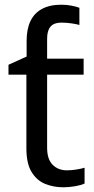

<svg xmlns="http://www.w3.org/2000/svg" viewBox="-20 -785 401 815"><path d="M240 -765Q263 -765 283.5 -761Q304 -757 317 -752V-679Q308 -682 285.5 -685.5Q263 -689 240 -689Q209 -689 194.5 -672Q180 -655 180 -621V-536H335V-468H180V-158Q180 -109 203.5 -85.5Q227 -62 264 -62Q284 -62 305 -65.5Q326 -69 339 -73V-6Q325 1 299 5.5Q273 10 249 10Q207 10 171.5 -4.5Q136 -19 114 -55Q92 -91 92 -156V-468H16V-510L93 -545V-611Q93 -661 109 -695Q125 -729 158 -747Q191 -765 240 -765Z"/></svg>

Font: hexltamil05
Style: Book
Weight: 400
Designer: Jelle Bosma - Monotype Design Team
Foundry: Monotype Imaging Inc.
Version: Version 2.003